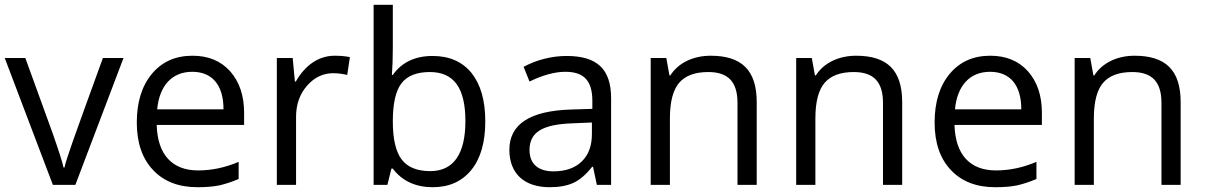

<svg xmlns="http://www.w3.org/2000/svg" viewBox="-20 -780 5082 810"><path d="M297.9 0 501 -535.2H414.1C347.7 -353 305.2 -234.9 286.1 -180.7C267.1 -126.5 255.4 -90.3 252 -73.2H248C243.7 -95.2 228 -143.6 202.1 -217.8L86.9 -535.2H0L203.1 0Z M813 9.8C849.1 9.8 879.9 7.3 905.8 2C931.2 -3.9 958 -12.7 986.8 -24.9V-97.2C930.7 -73.2 873.5 -61 815.9 -61C706.5 -61 644.5 -127.4 641.1 -252.9H1009.8V-304.2C1009.8 -376.5 990.2 -434.6 951.2 -479C912.1 -522.9 858.9 -544.9 792 -544.9C720.2 -544.9 663.6 -519.5 621.1 -468.8C578.6 -418 557.1 -349.6 557.1 -263.2C557.1 -177.7 580.1 -110.8 626 -62.5C671.4 -14.2 733.9 9.8 813 9.8ZM791 -477.1C875.5 -477.1 922.9 -420.9 922.9 -318.8H643.1C652.3 -418 705.1 -477.1 791 -477.1Z M1392.1 -544.9C1325.2 -544.9 1267.6 -505.9 1228 -436H1224.1L1214.8 -535.2H1147.9V0H1229V-287.1C1229 -339.4 1244.6 -383.3 1275.4 -418.5C1306.2 -453.6 1342.8 -471.2 1386.2 -471.2C1403.3 -471.2 1422.9 -468.8 1444.8 -463.9L1456.1 -539.1C1437 -543 1416 -544.9 1392.1 -544.9Z M1805.2 -543.9C1731 -543.9 1674.8 -517.1 1637.2 -463.9H1633.3C1635.7 -496.6 1637.2 -533.7 1637.2 -575.2V-759.8H1556.2V0H1614.3L1631.3 -68.8H1637.2C1676.3 -15.6 1735.4 9.8 1805.2 9.8C1875 9.8 1929.2 -14.6 1968.8 -63.5C2007.8 -111.8 2027.3 -180.2 2027.3 -268.1C2027.3 -356 2007.8 -423.8 1969.2 -472.2C1930.2 -520 1875.5 -543.9 1805.2 -543.9ZM1793.5 -476.1C1895.5 -476.1 1943.4 -408.2 1943.4 -269C1943.4 -132.8 1895 -58.1 1795.4 -58.1C1740.2 -58.1 1699.7 -74.2 1674.8 -106.9C1649.9 -139.2 1637.2 -192.9 1637.2 -268.1C1637.2 -343.3 1649.4 -397 1673.8 -428.7C1698.2 -460.4 1738.3 -476.1 1793.5 -476.1Z M2558.1 0V-365.2C2558.1 -490.2 2497.6 -543.9 2370.1 -543.9C2307.1 -543.9 2241.7 -526.9 2189 -498L2213.9 -436C2270 -463.4 2320.8 -477.1 2365.2 -477.1C2444.8 -477.1 2479 -438 2479 -354V-320.8L2388.2 -317.9C2215.3 -312.5 2128.9 -255.9 2128.9 -147.9C2128.9 -46.9 2192.9 9.8 2298.8 9.8C2338.4 9.8 2371.6 3.9 2398.4 -8.3C2424.8 -20 2451.2 -42.5 2478 -76.2H2481.9L2498 0ZM2314.9 -57.1C2251 -57.1 2213.9 -88.4 2213.9 -147C2213.9 -221.7 2267.1 -255.4 2396 -259.8L2477.1 -263.2V-214.8C2477.1 -165 2462.9 -126.5 2434.1 -98.6C2405.3 -70.8 2365.2 -57.1 2314.9 -57.1Z M3172.4 0V-349.1C3172.4 -485.8 3106.9 -544.9 2978 -544.9C2904.3 -544.9 2841.3 -514.6 2808.1 -461.9H2804.2L2791 -535.2H2725.1V0H2806.2V-280.8C2806.2 -350.6 2819.3 -400.4 2845.2 -430.7C2871.1 -460.9 2912.1 -476.1 2968.3 -476.1C3052.7 -476.1 3091.3 -433.6 3091.3 -346.2V0Z M3786.1 0V-349.1C3786.1 -485.8 3720.7 -544.9 3591.8 -544.9C3518.1 -544.9 3455.1 -514.6 3421.9 -461.9H3418L3404.8 -535.2H3338.9V0H3419.9V-280.8C3419.9 -350.6 3433.1 -400.4 3459 -430.7C3484.9 -460.9 3525.9 -476.1 3582 -476.1C3666.5 -476.1 3705.1 -433.6 3705.1 -346.2V0Z M4178.7 9.8C4214.8 9.8 4245.6 7.3 4271.5 2C4296.9 -3.9 4323.7 -12.7 4352.5 -24.9V-97.2C4296.4 -73.2 4239.3 -61 4181.6 -61C4072.3 -61 4010.3 -127.4 4006.8 -252.9H4375.5V-304.2C4375.5 -376.5 4356 -434.6 4316.9 -479C4277.8 -522.9 4224.6 -544.9 4157.7 -544.9C4085.9 -544.9 4029.3 -519.5 3986.8 -468.8C3944.3 -418 3922.9 -349.6 3922.9 -263.2C3922.9 -177.7 3945.8 -110.8 3991.7 -62.5C4037.1 -14.2 4099.6 9.8 4178.7 9.8ZM4156.7 -477.1C4241.2 -477.1 4288.6 -420.9 4288.6 -318.8H4008.8C4018.1 -418 4070.8 -477.1 4156.7 -477.1Z M4960.9 0V-349.1C4960.9 -485.8 4895.5 -544.9 4766.6 -544.9C4692.9 -544.9 4629.9 -514.6 4596.7 -461.9H4592.8L4579.6 -535.2H4513.7V0H4594.7V-280.8C4594.7 -350.6 4607.9 -400.4 4633.8 -430.7C4659.7 -460.9 4700.7 -476.1 4756.8 -476.1C4841.3 -476.1 4879.9 -433.6 4879.9 -346.2V0Z"/></svg>

Font: Samim
Style: Regular
Weight: 400
Foundry: DejaVu fonts team - Redesigned by Saber Rastikerdar
Version: Version 4.0.5